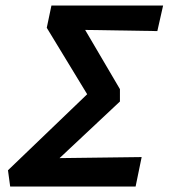

<svg xmlns="http://www.w3.org/2000/svg" viewBox="-20 -678 613 698"><path d="M17 0 9 -59 334 -371 330 -281 150 -577 167 -658H573L552 -565L240 -570L265 -611L416 -354V-309L143 -53L104 -102L495 -107L473 0Z"/></svg>

Font: Ysabeau Infant
Style: Bold Italic
Weight: 700
Italic angle: -12°
Designer: Christian Thalmann (Catharsis Fonts)
Version: Version 2.001;gftools[0.9.30]; featfreeze: ss01,ss02,lnum